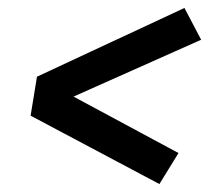

<svg xmlns="http://www.w3.org/2000/svg" viewBox="-20 -582 540 483"><path d="M381 -119 57 -291 73 -389 444 -562 486 -482 165 -339 429 -197Z"/></svg>

Font: Iosevka Slab Semibold Oblique
Style: Regular
Weight: 600
Italic angle: -9°
Monospace: yes
Designer: Belleve Invis
Foundry: Belleve Invis
Version: Version 11.1.1; ttfautohint (v1.8.3)